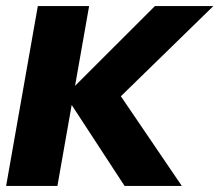

<svg xmlns="http://www.w3.org/2000/svg" viewBox="-28 -613 723 633"><path d="M-7.8 0H161.3L265.8 -593H96.7ZM181.5 -292.2 368.6 -293.8 675.4 -593H482.8ZM382.7 0H571.4L368.9 -298L186.5 -300.4Z"/></svg>

Font: Anybody Thin
Style: Italic
Weight: 100
Italic angle: -10°
Designer: Tyler Finck
Foundry: Etcetera Type Company
Version: Version 1.114;gftools[0.9.25]